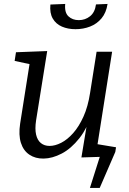

<svg xmlns="http://www.w3.org/2000/svg" viewBox="-20 -788 650 965"><path d="M199.3 9Q157.9 9.7 127.8 -10.5Q97.6 -30.7 85.1 -70Q72.6 -109.4 81.2 -166.7L130.9 -481.5L138.9 -463.5L53.6 -481.9L60.3 -525.4L217.2 -531.4L161.3 -182.5Q154.9 -139.9 161.4 -111.5Q167.9 -83.2 185.5 -68.9Q203.2 -54.6 229.1 -54.6Q256.8 -54.6 287.7 -70.4Q318.7 -86.2 347.8 -119Q376.9 -151.8 399.5 -201.9Q422.2 -252 432.8 -321.3L465.5 -528H543.5L467.9 -48.2L457.2 -63.9L546.5 -44.5L539.8 -1.3L389.2 3.3L421.9 -194.5L446 -231.4Q421 -146.4 379.2 -93.5Q337.3 -40.7 290.2 -16.2Q243 8.4 199.3 9ZM359.3 -641.3Q321.3 -641.3 291.2 -654.3Q261.2 -667.3 245.2 -694.7Q229.2 -722.1 233.2 -765.2L307.8 -768.2Q303.5 -725.5 323.8 -706.1Q344.1 -686.8 376.1 -686.8Q408.1 -686.8 432.6 -706.3Q457.1 -725.8 462.4 -765.8L520.6 -768.2Q513.9 -724.1 490.4 -695.9Q466.8 -667.7 432.6 -654.5Q398.4 -641.3 359.3 -641.3ZM430 -69.9 563.2 -47.8 559.5 -24.4 481.1 156.7H431.9L485.9 -13.7L502 0H407.6Z"/></svg>

Font: Bitter Thin
Style: Italic
Weight: 100
Italic angle: -9°
Designer: Sol Matas, and Bitter project Authors
Foundry: Sol Matas
Version: Version 2.002